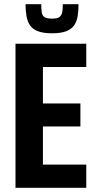

<svg xmlns="http://www.w3.org/2000/svg" viewBox="-20 -897 468 917"><path d="M54 0V-688H392V-577H185V-403H364V-293H185V-111H392V0ZM228 -738Q187 -738 161 -748Q135 -758 123 -776.5Q111 -795 106.5 -820.5Q102 -846 102 -877H177Q177 -853 179.5 -837.5Q182 -822 193 -815Q204 -808 228 -808Q253 -808 263.5 -815.5Q274 -823 277 -838Q280 -853 280 -877H355Q355 -846 351 -820.5Q347 -795 334.5 -776.5Q322 -758 296.5 -748Q271 -738 228 -738Z"/></svg>

Font: Saira Condensed
Style: Bold
Weight: 700
Width: 3
Designer: Hector Gatti with collaboration of the Omnibus-Type team
Foundry: Omnibus-Type
Version: Version 1.101